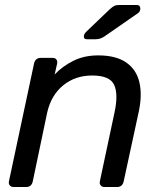

<svg xmlns="http://www.w3.org/2000/svg" viewBox="-20 -753 646 773"><path d="M35 0Q25 0 19.5 -6.5Q14 -13 16 -23L117 -497Q122 -520 145 -520H192Q202 -520 207 -513.5Q212 -507 210 -497L200 -453Q231 -486 275 -508Q319 -530 375 -530Q447 -530 488 -501.5Q529 -473 541 -422.5Q553 -372 539 -305L478 -23Q473 0 451 0H401Q391 0 385.5 -6.5Q380 -13 382 -23L441 -300Q457 -374 439.5 -411.5Q422 -449 351 -449Q283 -449 234.5 -409.5Q186 -370 170 -300L112 -23Q107 0 85 0ZM330 -595Q315 -595 318 -611Q320 -618 326 -624L420 -714Q432 -725 439.5 -729Q447 -733 461 -733H530Q545 -733 545 -717Q544 -707 537 -701L400 -606Q384 -595 365 -595Z"/></svg>

Font: Lubike
Style: Italic
Weight: 400
Italic angle: -12°
Foundry: Honoka55
Version: Version 1.000;July 22, 2022;FontCreator 14.0.0.2862 64-bit